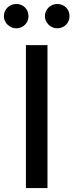

<svg xmlns="http://www.w3.org/2000/svg" viewBox="-52 -957 374 977"><path d="M79.9 -727.3H189.6V0H79.9ZM-32.3 -874.6Q-32.3 -887.8 -27.3 -899.1Q-22.4 -910.5 -13.8 -918.9Q-5.3 -927.2 6 -932Q17.4 -936.8 30.5 -936.8Q44 -936.8 55.4 -932.2Q66.8 -927.6 75.1 -919.2Q83.5 -910.9 88.2 -899.5Q93 -888.1 93 -874.6Q93 -861.5 88.2 -850.3Q83.5 -839.1 74.9 -830.8Q66.4 -822.4 55 -817.6Q43.7 -812.9 30.5 -812.9Q18.1 -812.9 6.7 -817.8Q-4.6 -822.8 -13.3 -831.1Q-22 -839.5 -27.2 -850.7Q-32.3 -861.9 -32.3 -874.6ZM176.5 -874.6Q176.5 -887.4 181.5 -898.8Q186.4 -910.2 195.1 -918.7Q203.8 -927.2 215.2 -932Q226.6 -936.8 239.3 -936.8Q252.8 -936.8 264.2 -932.2Q275.6 -927.6 283.9 -919.2Q292.3 -910.9 297.1 -899.5Q301.8 -888.1 301.8 -874.6Q301.8 -861.5 297.1 -850.3Q292.3 -839.1 283.7 -830.8Q275.2 -822.4 263.8 -817.6Q252.5 -812.9 239.3 -812.9Q226.9 -812.9 215.6 -817.8Q204.2 -822.8 195.5 -831.3Q186.8 -839.8 181.6 -851Q176.5 -862.2 176.5 -874.6Z"/></svg>

Font: Inter P Medium
Style: Regular
Weight: 500
Designer: Rasmus Andersson
Foundry: rsms
Version: Version 3.018;git-588b23468